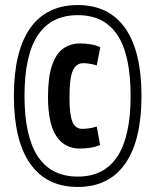

<svg xmlns="http://www.w3.org/2000/svg" viewBox="-20 -730 615 760"><path d="M288 -710Q411 -710 475.5 -618.5Q540 -527 540 -350Q540 -174 475.5 -82Q411 10 288 10Q164 10 99.5 -82Q35 -174 35 -350Q35 -527 99.5 -618.5Q164 -710 288 -710ZM288 -31Q497 -31 497 -350Q497 -512 445 -591Q393 -670 288 -670Q183 -670 130 -591Q77 -512 77 -350Q77 -31 288 -31ZM170 -346Q170 -425 186 -471.5Q202 -518 230.5 -538Q259 -558 297 -558Q318 -558 339.5 -554.5Q361 -551 377 -543L363 -471Q351 -475 336 -477.5Q321 -480 310 -480Q281 -480 268 -450Q255 -420 255 -343Q255 -279 266 -249.5Q277 -220 306 -220Q333 -220 363 -229L376 -156Q357 -148 336.5 -145Q316 -142 296 -142Q235 -142 202.5 -192Q170 -242 170 -346Z"/></svg>

Font: Georama Condensed SemiBold
Style: Regular
Weight: 600
Width: 3
Designer: Jean-Baptiste Levee
Foundry: Production Type
Version: Version 1.000